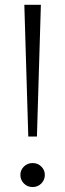

<svg xmlns="http://www.w3.org/2000/svg" viewBox="-20 -752 266 782"><path d="M130.4 -195.8H95.2L79.1 -732.4H146.5ZM112.8 9.8Q91.8 9.8 77.4 -4.6Q63 -19 63 -39.6Q63 -59.6 77.4 -73.7Q91.8 -87.9 112.8 -87.9Q133.8 -87.9 148.2 -73.7Q162.6 -59.6 162.6 -39.6Q162.6 -19 148.2 -4.6Q133.8 9.8 112.8 9.8Z"/></svg>

Font: Kumbh Sans
Style: Regular
Weight: 400
Version: Version 1.005